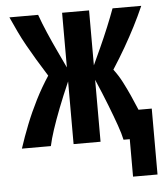

<svg xmlns="http://www.w3.org/2000/svg" viewBox="-50 -571 660 766"><g transform="rotate(-5 280.0 -188.0)"><path d="M452 150V0H427Q422 -24 409.5 -59.5Q397 -95 378.5 -142.5Q360 -190 335 -248V0H227V-251Q202 -194 184 -147.5Q166 -101 154 -64.5Q142 -28 136 0H20Q35 -46 54 -94Q73 -142 97 -189.5Q121 -237 150 -281Q126 -319 107.5 -350Q89 -381 73 -409.5Q57 -438 43.5 -466.5Q30 -495 16 -526H131Q143 -492 160 -452.5Q177 -413 195 -375Q213 -337 227 -307V-526H335V-306Q349 -336 366.5 -374.5Q384 -413 400.5 -453Q417 -493 429 -526H544Q526 -485 506 -446Q486 -407 463 -367Q440 -327 411 -282Q430 -257 444.5 -229Q459 -201 472 -172Q485 -143 497 -114H550V150Z"/></g></svg>

Font: Ubuntu Sans Mono
Style: Regular
Weight: 400
Monospace: yes
Designer: Dalton Maag Ltd
Foundry: Dalton Maag Ltd
Version: Version 1.006